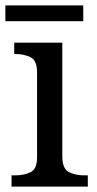

<svg xmlns="http://www.w3.org/2000/svg" viewBox="-20 -695 360 715"><path d="M23 0V-42H36Q69 -42 93.5 -53.5Q118 -65 118 -109V-426Q118 -470 93.5 -482Q69 -494 36 -494H33V-536H212V-114Q212 -67 236 -54.5Q260 -42 294 -42H307V0ZM0 -616V-675H290V-616Z"/></svg>

Font: Noto Serif Ahom
Style: Regular
Weight: 400
Designer: Monotype Design Team
Foundry: Monotype Imaging Inc.
Version: Version 2.007; ttfautohint (v1.8.4.7-5d5b)